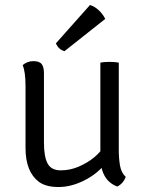

<svg xmlns="http://www.w3.org/2000/svg" viewBox="-20 -742 586 771"><path d="M457 -490.5V-138.5Q457 -106.5 461.8 -77.8Q466.5 -49 485 -31.5Q474.5 -4.5 451 7Q383 -18 383 -114.5V-490.5Q397 -493.5 419.5 -493.5Q442 -493.5 457 -490.5ZM71 -480.5Q89.5 -496.5 114 -496.5Q138.5 -496.5 147.5 -484.5Q156.5 -472.5 156.5 -448V-170.5Q156.5 -111.5 171.5 -84.8Q186.5 -58 223.5 -58Q260.5 -58 294 -72Q369.5 -104 403 -163V-85Q371 -44 318.5 -17.5Q266 9 215 9Q164 9 136 -12Q82.5 -52.5 82.5 -147.5V-396Q82.5 -453.5 71 -480.5ZM341.5 -722Q361.5 -715.5 378 -699.5Q394.5 -683.5 402.5 -666L239 -536.5Q215 -543 204.5 -568Z"/></svg>

Font: Signika-CLs Light
Style: CLs-Regular
Weight: 300
Version: Version 2.003;gftools[0.9.32]